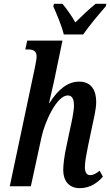

<svg xmlns="http://www.w3.org/2000/svg" viewBox="-20 -972 575 1002"><path d="M313 -792H414C447 -840 499 -901 532 -939L535 -952H479C450 -929 405 -887 373 -855C356 -887 326 -928 306 -952H262L258 -939C275 -901 302 -838 313 -792ZM396 10C451 10 490 -19 517 -50L500 -81C481 -66 467 -58 450 -58C432 -58 423 -74 423 -100C423 -128 431 -167 439 -208L463 -322C471 -359 482 -405 482 -440C482 -496 460 -546 393 -546C335 -546 284 -507 238 -434H236C242 -460 252 -503 263 -553L306 -760H122L112 -714H125C154 -714 171 -706 171 -677C171 -664 167 -645 162 -619L31 0H141L197 -258C214 -336 276 -474 334 -474C361 -474 366 -446 366 -422C366 -388 352 -327 346 -300L327 -210C315 -157 310 -110 310 -84C310 -29 340 10 396 10Z"/></svg>

Font: Noto Serif Condensed Semi
Style: Italic
Weight: 600
Width: 3
Italic angle: -12°
Designer: Monotype Design Team
Foundry: Monotype Imaging Inc.
Version: Version 1.901